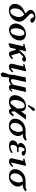

<svg xmlns="http://www.w3.org/2000/svg" viewBox="2072 -2810 970 5154"><g transform="rotate(90 2557.0 -233.0)"><path d="M390.1 -377 373 -396Q242.2 -344.7 212.9 -216.8Q205.1 -181.6 205.1 -147Q205.1 -94.7 223.6 -59.8Q242.2 -24.9 280.8 -24.9Q294.9 -24.9 309.3 -29.1Q323.7 -33.2 342 -45.9Q360.4 -58.6 376.2 -78.6Q392.1 -98.6 407.5 -133.5Q422.9 -168.5 433.1 -213.9Q438 -234.4 438 -252Q438 -286.6 425.3 -320.8Q412.6 -355 390.1 -377ZM341.8 -426.8 330.1 -438Q283.2 -484.9 263.7 -512.7Q244.1 -540.5 244.1 -567.9Q244.1 -578.1 247.1 -586.9Q253.4 -615.7 271.5 -637.7Q289.6 -659.7 314.9 -672.6Q340.3 -685.5 368.9 -691.9Q397.5 -698.2 428.2 -698.2Q501 -698.2 545.4 -669.2Q589.8 -640.1 589.8 -608.9Q589.8 -605 588.9 -603Q585.9 -587.9 573 -578.4Q560.1 -568.8 547.1 -565.9Q534.2 -563 521 -563Q510.7 -563 500.5 -566.2Q490.2 -569.3 478.8 -580.1Q467.3 -590.8 461.9 -607.9Q455.1 -633.8 443.1 -646Q431.2 -658.2 418 -658.2Q389.2 -658.2 369.6 -642.6Q350.1 -627 342.8 -597.2V-589.8Q342.8 -577.1 355 -559.8Q367.2 -542.5 377.4 -532.2L413.1 -498Q449.2 -464.8 472.9 -439.9Q496.6 -415 518.8 -385.5Q541 -356 551.5 -326.4Q562 -296.9 562 -266.1Q562 -243.7 558.1 -226.1Q544.4 -167 512.5 -120.1Q480.5 -73.2 438.7 -45.2Q397 -17.1 351.6 -2.4Q306.2 12.2 261.2 12.2Q177.2 12.2 130.6 -32.2Q84 -76.7 84 -147.9Q84 -172.9 89.8 -200.2Q98.6 -237.3 118.2 -269.8Q137.7 -302.2 162.4 -325.7Q187 -349.1 218.8 -369.4Q250.5 -389.6 279.8 -402.8Q309.1 -416 341.8 -426.8Z M810.5 -33.2Q839.8 -33.2 864 -52Q888.2 -70.8 902.1 -98.6Q916 -126.5 925.5 -160.6Q935.1 -194.8 938.7 -222.4Q942.4 -250 942.4 -272Q942.4 -402.8 872.6 -402.8Q837.9 -402.8 810.8 -379.6Q783.7 -356.4 768.6 -320.1Q753.4 -283.7 745.6 -245.8Q737.8 -208 737.8 -172.9Q737.8 -137.7 743.4 -111.1Q749 -84.5 756.8 -70.3Q764.6 -56.2 775.1 -47.1Q785.6 -38.1 793.9 -35.6Q802.2 -33.2 810.5 -33.2ZM611.3 -165Q611.3 -201.7 622.8 -240.2Q634.3 -278.8 658.2 -315.2Q682.1 -351.6 714.8 -380.4Q747.6 -409.2 793.5 -426.5Q839.4 -443.8 891.6 -443.8Q940.9 -443.8 976.8 -428.5Q1012.7 -413.1 1031.2 -387.7Q1049.8 -362.3 1058.1 -335.2Q1066.4 -308.1 1066.4 -278.8Q1066.4 -221.2 1041.7 -167.2Q1017.1 -113.3 977.5 -75Q938 -36.6 887.2 -13.4Q836.4 9.8 785.6 9.8Q745.1 9.8 712.9 -3.4Q680.7 -16.6 662.1 -35.9Q643.6 -55.2 631.6 -80.1Q619.6 -105 615.5 -125.7Q611.3 -146.5 611.3 -165Z M1633.3 -390.1Q1630.4 -373 1609.1 -357.9Q1587.9 -342.8 1566.4 -342.8Q1542 -342.8 1528.1 -353.5Q1514.2 -364.3 1514.2 -378.9Q1514.2 -381.8 1515.6 -384.8Q1506.8 -379.9 1443.4 -314.9L1401.4 -272L1449.2 -110.8Q1468.8 -45.9 1477.5 -45.9Q1477.1 -45.9 1482.9 -51.8L1505.9 -72.3L1537.6 -101.1Q1565.4 -69.8 1573.2 -69.8Q1522.5 -21.5 1491.9 -4.6Q1461.4 12.2 1426.3 12.2Q1398.9 12.2 1381.1 -4.2Q1363.3 -20.5 1350.6 -64L1336.4 -116.2Q1325.7 -155.3 1317.4 -183.1L1290.5 -154.8L1259.3 -18.1L1152.3 27.8L1139.2 -5.9L1215.3 -336.9Q1221.2 -365.2 1221.2 -372.1Q1221.2 -377.9 1218.3 -377.9Q1214.4 -377.9 1160.2 -369.1L1163.6 -404.8Q1245.6 -418 1289.6 -438Q1300.3 -444.8 1320.3 -444.8H1357.4L1314.5 -255.9L1345.2 -288.1Q1367.2 -311 1379.4 -325.2L1410.6 -357.4L1439 -384.8Q1457 -401.9 1469.7 -409.9Q1482.4 -418 1500 -427.5Q1517.6 -437 1534.9 -440.9Q1552.2 -444.8 1571.3 -444.8Q1602.1 -444.8 1618.7 -436.5Q1635.3 -428.2 1635.3 -405.8Q1635.3 -396 1633.3 -390.1Z M1895 -444.8 1811 -83Q1808.1 -69.8 1808.1 -61Q1808.1 -47.9 1816.4 -47.9Q1841.8 -47.9 1897.9 -104L1923.3 -79.1Q1895 -41.5 1855.5 -14.6Q1815.9 12.2 1781.2 12.2Q1689.9 12.2 1689.9 -51.8Q1689.9 -57.6 1694.3 -83L1752.9 -336.9Q1759.3 -364.7 1759.3 -371.1Q1759.3 -377.9 1754.4 -377.9Q1752.4 -377.9 1698.2 -369.1L1701.2 -404.8Q1752 -413.1 1788.1 -421.9Q1794.9 -424.3 1809.1 -430.2L1823.2 -436Q1845.2 -444.8 1858.4 -444.8Z M1977.1 231.9Q1960.9 231.9 1942.4 215.8Q1923.8 199.7 1923.8 175.8Q1923.8 167 1924.8 163.1Q1931.2 135.7 1947.8 91.8Q1950.2 85.4 1957.8 67.6Q1965.3 49.8 1970.2 35.2Q1975.6 20.5 1979 3.9Q1981 -5.4 1986.8 -45.9Q1988.3 -55.2 1989.3 -86.7Q1990.2 -118.2 1994.6 -137.2L2037.6 -323.2Q2039.6 -334.5 2043.5 -362.3Q2046.4 -387.2 2049.3 -412.1L2051.8 -434.1L2179.7 -446.8Q2166.5 -375 2159.7 -342.8L2114.7 -149.9Q2106 -112.3 2106 -85Q2106 -41 2135.7 -41Q2164.6 -41 2197.3 -57.9Q2230 -74.7 2252 -98.1L2329.6 -434.1L2450.7 -448.2L2376 -126Q2362.8 -64.9 2362.8 -54.2Q2362.8 -42 2368.7 -42Q2379.9 -42 2390.4 -50.8Q2400.9 -59.6 2416 -83L2445.8 -69.8Q2420.4 -27.8 2391.8 -7.8Q2363.3 12.2 2314.9 12.2Q2266.6 12.2 2254.9 -43Q2175.3 12.2 2105 12.2Q2082 12.2 2061 2.9Q2051.8 64 2051.8 96.2Q2049.3 156.7 2046.9 168Q2039.6 199.2 2020.5 215.6Q2001.5 231.9 1977.1 231.9Z M2825.7 -444.8Q2898.9 -444.8 2931.4 -410.6Q2963.9 -376.5 2968.8 -312L3066.9 -448.2Q3106.9 -441.9 3122.6 -441.9Q3143.1 -441.9 3190.9 -446.8L2971.7 -147Q2969.7 -122.6 2969.7 -111.8Q2969.7 -59.1 2986.8 -59.1Q3019 -59.1 3060.5 -120.1L3103.5 -102.1Q3066.4 -38.6 3036.9 -13.2Q3007.3 12.2 2964.8 12.2Q2902.8 12.2 2895.5 -57.1Q2819.8 12.2 2720.7 12.2Q2629.4 12.2 2582.5 -29.5Q2535.6 -71.3 2535.6 -143.1Q2535.6 -180.2 2546.6 -220.2Q2557.6 -260.3 2581.3 -300.5Q2605 -340.8 2638.2 -372.8Q2671.4 -404.8 2720.2 -424.8Q2769 -444.8 2825.7 -444.8ZM2893.6 -206.1V-241.2Q2893.6 -282.2 2890.9 -309.1Q2888.2 -335.9 2880.6 -360.4Q2873 -384.8 2857.2 -396.5Q2841.3 -408.2 2816.9 -408.2Q2785.6 -408.2 2759 -389.6Q2732.4 -371.1 2715.3 -342.3Q2698.2 -313.5 2686 -278.3Q2673.8 -243.2 2668.7 -210.9Q2663.6 -178.7 2663.6 -151.9Q2663.6 -117.7 2670.4 -90.6Q2677.2 -63.5 2694.3 -44.7Q2711.4 -25.9 2737.8 -25.9Q2746.6 -25.9 2759.8 -37.1Q2772.9 -48.3 2793.9 -74.2L2828.6 -118.2L2869.1 -172.9Q2872.6 -177.7 2874.5 -180.2ZM2918.9 -682.1Q2933.6 -682.1 2946.8 -672.1Q2960 -662.1 2960 -648.9V-645Q2958 -635.3 2950.7 -627.9L2837.9 -505.9Q2832 -499 2819.8 -499Q2814.5 -499 2808.1 -503.2Q2801.8 -507.3 2801.8 -512.2Q2801.8 -518.1 2804.7 -523.9L2881.8 -667Q2885.7 -674.8 2897.2 -678.5Q2908.7 -682.1 2918.9 -682.1Z M3378.4 -25.9Q3417.5 -25.9 3457.3 -72.8Q3497.1 -119.6 3513.2 -187Q3523.4 -231 3523.4 -253.9Q3523.4 -303.7 3494.6 -342.8Q3518.1 -356 3516.6 -358.9H3476.6Q3436 -358.9 3402.1 -345.5Q3368.2 -332 3344.5 -308.3Q3320.8 -284.7 3305.2 -254.6Q3289.6 -224.6 3281.2 -189Q3277.3 -173.8 3277.3 -150.9Q3277.3 -119.1 3287.1 -92Q3296.9 -64.9 3320.6 -45.4Q3344.2 -25.9 3378.4 -25.9ZM3279.3 -369.1Q3363.8 -435.1 3498.5 -435.1H3628.4Q3651.4 -435.1 3678 -442.9Q3704.6 -450.7 3724.6 -464.8L3758.3 -436Q3697.3 -358.9 3593.3 -358.9H3567.4Q3632.3 -315.4 3632.3 -232.9Q3632.3 -210 3626.5 -184.1Q3623 -168 3614.3 -149.2Q3605.5 -130.4 3591.1 -107.7Q3576.7 -85 3554.9 -64.2Q3533.2 -43.5 3506.1 -25.9Q3479 -8.3 3441.9 2Q3404.8 12.2 3363.3 12.2Q3269.5 12.2 3217.5 -32Q3165.5 -76.2 3165.5 -150.9Q3165.5 -177.7 3171.4 -205.1Q3182.1 -249.5 3210.4 -292.5Q3238.8 -335.4 3279.3 -369.1Z M3873 -121.1Q3870.1 -106.4 3870.1 -92.8Q3870.1 -64 3885 -46.4Q3899.9 -28.8 3927.2 -28.8Q3971.7 -28.8 4070.3 -86.9L4089.4 -51.8Q4053.7 -23.9 4006.1 -5.9Q3958.5 12.2 3907.2 12.2Q3870.1 12.2 3841.6 6.1Q3813 0 3795.7 -9.8Q3778.3 -19.5 3767.3 -33.2Q3756.3 -46.9 3752.2 -60.3Q3748 -73.7 3748 -88.9Q3748 -100.6 3752 -118.2Q3753.9 -127.9 3756.6 -135.5Q3759.3 -143.1 3767.6 -156.7Q3775.9 -170.4 3787.8 -181.6Q3799.8 -192.9 3822.3 -206.1Q3844.7 -219.2 3874 -229Q3844.2 -243.2 3830.3 -259.5Q3816.4 -275.9 3816.4 -299.8Q3816.4 -306.2 3818.4 -321.8Q3821.8 -335.4 3830.1 -350.6Q3838.4 -365.7 3855 -382.8Q3871.6 -399.9 3893.3 -413.3Q3915 -426.8 3948 -435.8Q3981 -444.8 4019 -444.8Q4079.6 -444.8 4118.9 -424.8Q4158.2 -404.8 4158.2 -377Q4158.2 -373 4157.2 -370.1Q4154.3 -355.5 4141.6 -345.7Q4128.9 -335.9 4116.5 -333Q4104 -330.1 4091.3 -330.1Q4065.4 -330.1 4054.4 -338.9Q4043.5 -347.7 4039.1 -363.8Q4035.2 -377 4032 -384.8Q4028.8 -392.6 4021.7 -400.4Q4014.6 -408.2 4005.4 -408.2Q3985.4 -408.2 3963.9 -387.5Q3942.4 -366.7 3932.1 -325.2Q3927.2 -299.8 3927.2 -288.1Q3927.2 -243.2 3969.2 -243.2Q3972.2 -244.1 3977.1 -244.1Q4005.4 -248 4021 -248Q4067.4 -248 4067.4 -230Q4067.4 -228 4066.4 -227.1Q4061.5 -202.1 4010.3 -202.1Q4009.8 -202.1 3983.4 -205.1Q3968.8 -208 3960 -208Q3929.2 -208 3906 -184.8Q3882.8 -161.6 3873 -121.1Z M4433.6 -444.8 4349.6 -83Q4346.7 -69.8 4346.7 -61Q4346.7 -47.9 4355 -47.9Q4380.4 -47.9 4436.5 -104L4461.9 -79.1Q4433.6 -41.5 4394 -14.6Q4354.5 12.2 4319.8 12.2Q4228.5 12.2 4228.5 -51.8Q4228.5 -57.6 4232.9 -83L4291.5 -336.9Q4297.9 -364.7 4297.9 -371.1Q4297.9 -377.9 4293 -377.9Q4291 -377.9 4236.8 -369.1L4239.7 -404.8Q4290.5 -413.1 4326.7 -421.9Q4333.5 -424.3 4347.7 -430.2L4361.8 -436Q4383.8 -444.8 4397 -444.8Z M4734.4 -25.9Q4773.4 -25.9 4813.2 -72.8Q4853 -119.6 4869.1 -187Q4879.4 -231 4879.4 -253.9Q4879.4 -303.7 4850.6 -342.8Q4874 -356 4872.6 -358.9H4832.5Q4792 -358.9 4758.1 -345.5Q4724.1 -332 4700.4 -308.3Q4676.8 -284.7 4661.1 -254.6Q4645.5 -224.6 4637.2 -189Q4633.3 -173.8 4633.3 -150.9Q4633.3 -119.1 4643.1 -92Q4652.8 -64.9 4676.5 -45.4Q4700.2 -25.9 4734.4 -25.9ZM4635.3 -369.1Q4719.7 -435.1 4854.5 -435.1H4984.4Q5007.3 -435.1 5033.9 -442.9Q5060.5 -450.7 5080.6 -464.8L5114.3 -436Q5053.2 -358.9 4949.2 -358.9H4923.3Q4988.3 -315.4 4988.3 -232.9Q4988.3 -210 4982.4 -184.1Q4979 -168 4970.2 -149.2Q4961.4 -130.4 4947 -107.7Q4932.6 -85 4910.9 -64.2Q4889.2 -43.5 4862.1 -25.9Q4835 -8.3 4797.9 2Q4760.7 12.2 4719.2 12.2Q4625.5 12.2 4573.5 -32Q4521.5 -76.2 4521.5 -150.9Q4521.5 -177.7 4527.3 -205.1Q4538.1 -249.5 4566.4 -292.5Q4594.7 -335.4 4635.3 -369.1Z"/></g></svg>

Font: Linux Libertine G
Style: Bold Italic
Weight: 700
Italic angle: -11.5°
Designer: Philipp H. Poll
Foundry: Philipp H. Poll
Version: Version 4.1.0